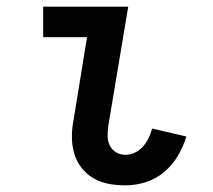

<svg xmlns="http://www.w3.org/2000/svg" viewBox="-20 -550 640 578"><path d="M358 8Q332 8 307.5 3.5Q283 -1 262 -13Q241 -25 226 -44Q211 -63 204 -86Q197 -109 196.5 -134.5Q196 -160 201 -186L242 -438H110V-530H366L306 -171Q304 -155 304 -140Q304 -125 310.5 -112Q317 -99 329.5 -91.5Q342 -84 358 -84Q372 -84 386 -90.5Q400 -97 410.5 -109Q421 -121 427.5 -134.5Q434 -148 438 -163L541 -139Q532 -109 515.5 -81Q499 -53 474 -32Q449 -11 418.5 -1.5Q388 8 358 8Z"/></svg>

Font: Iosevka Slab Semibold Extended
Style: Italic
Weight: 600
Width: 7
Italic angle: -9°
Monospace: yes
Designer: Belleve Invis
Foundry: Belleve Invis
Version: Version 11.1.0; ttfautohint (v1.8.3)